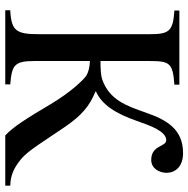

<svg xmlns="http://www.w3.org/2000/svg" viewBox="-13 -703 716 730"><g transform="rotate(90 345.0 -338.0)"><path d="M686 0V-19C646 -20 618 -33 585 -60C552 -87 516 -149 461 -229C418 -291 384 -320 328 -343V-345C377 -367 411 -417 440 -501C458 -552 479 -612 513 -612C539 -612 531 -555 588 -555C623 -555 637 -589 637 -613C637 -648 612 -676 562 -676C472 -676 436 -615 408 -534C382 -459 359 -396 283 -369C270 -364 245 -362 212 -362V-548C212 -625 219 -637 302 -643V-662H20V-643C99 -638 110 -623 110 -549V-129C110 -42 98 -23 19 -19V0H301V-19C228 -25 212 -34 212 -111V-322C236 -321 255 -316 268 -308C281 -299 327 -255 377 -171C429 -83 463 -29 495 0Z"/></g></svg>

Font: STIX Math
Style: Regular
Weight: 400
Designer: MicroPress Inc., with final additions and corrections provided by Coen Hoffman, Elsevier (retired)
Version: Version 1.1.0